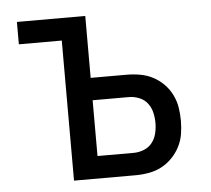

<svg xmlns="http://www.w3.org/2000/svg" viewBox="-44 -577 687 624"><g transform="rotate(-5 300.0 -265.0)"><path d="M173 0V-457H33V-530H256V-328H374Q396 -328 418 -324Q440 -320 459 -310Q478 -300 493.5 -284.5Q509 -269 519 -249Q529 -229 532.5 -207.5Q536 -186 536 -164Q536 -142 532.5 -120.5Q529 -99 519 -79.5Q509 -60 493.5 -44Q478 -28 459 -18Q440 -8 418 -4Q396 0 374 0ZM256 -73H374Q391 -73 407.5 -79.5Q424 -86 434.5 -99.5Q445 -113 449 -130Q453 -147 453 -164Q453 -181 449 -198Q445 -215 434.5 -228.5Q424 -242 407.5 -248.5Q391 -255 374 -255H256Z"/></g></svg>

Font: Iosevka Curly Extended
Style: Regular
Weight: 400
Width: 7
Monospace: yes
Designer: Belleve Invis
Foundry: Belleve Invis
Version: Version 11.1.0; ttfautohint (v1.8.3)